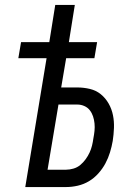

<svg xmlns="http://www.w3.org/2000/svg" viewBox="-20 -755 540 775"><path d="M82 0 168 -520H54L65 -585H179L203 -735H282L258 -585H372L361 -520H247L227 -402H291Q318 -402 343 -396Q368 -390 387 -374.5Q406 -359 418.5 -337Q431 -315 436 -290Q441 -265 440 -238.5Q439 -212 435 -186Q431 -163 424 -140Q417 -117 405.5 -95.5Q394 -74 377 -55Q360 -36 339 -23.5Q318 -11 294 -5.5Q270 0 247 0ZM172 -70H247Q261 -70 276.5 -74.5Q292 -79 304 -89Q316 -99 325.5 -112Q335 -125 341.5 -139Q348 -153 351.5 -167.5Q355 -182 357 -197Q360 -212 361.5 -227Q363 -242 361.5 -257Q360 -272 355.5 -285.5Q351 -299 342.5 -310Q334 -321 320.5 -327Q307 -333 292 -333H216Z"/></svg>

Font: Iosevka Curly
Style: Italic
Weight: 400
Italic angle: -9°
Monospace: yes
Designer: Belleve Invis
Foundry: Belleve Invis
Version: Version 22.1.2; ttfautohint (v1.8.4)